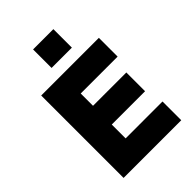

<svg xmlns="http://www.w3.org/2000/svg" viewBox="-263 -1027 1137 1137"><g transform="rotate(-45 305.5 -458.5)"><path d="M78 0V-690H561V-533H252V-430H531V-273H252V-157H561V0ZM237 -762V-917H407V-762Z"/></g></svg>

Font: Oxanium ExtraLight ExtraBold
Style: Regular
Weight: 800
Version: Version 2.000